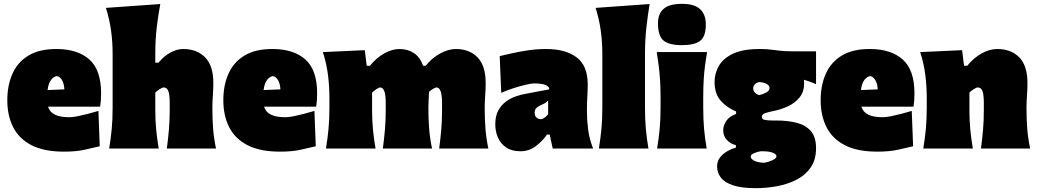

<svg xmlns="http://www.w3.org/2000/svg" viewBox="-20 -773 5400 999"><path d="M313 16Q208 16 143 -18Q78 -52 48 -112.2Q18 -172.5 18 -251Q18 -329.5 45 -389.8Q72 -450 128.2 -484Q184.5 -518 273 -518Q384 -518 445 -463.5Q506 -409 506 -288Q506 -266.5 504.8 -250.2Q503.5 -234 501 -218H230Q238 -190.5 265 -176.8Q292 -163 342 -163Q357.5 -163 383.8 -168.2Q410 -173.5 439 -181Q468 -188.5 492 -196L499 -12Q466 -4.5 421.5 5.8Q377 16 313 16ZM275 -377Q259 -374.5 245.5 -357Q232 -339.5 227.5 -304.5L315 -308Q313.5 -338.5 302 -357Q290.5 -375.5 275 -377Z M548 0Q556.5 -52 561.2 -101Q566 -150 566 -213V-493Q566 -552.5 558.2 -611.2Q550.5 -670 531 -732L814 -752Q803 -694.5 795.5 -629.8Q788 -565 788 -493V-447H805Q831.5 -480 865.8 -499Q900 -518 933 -518Q1005 -518 1047.5 -474.5Q1090 -431 1090 -341Q1090 -308 1087.5 -275.2Q1085 -242.5 1085 -213Q1085 -150 1089 -101Q1093 -52 1104 0H848Q855 -52 859 -99.5Q863 -147 863 -200V-238Q863 -279.5 856 -298.8Q849 -318 831 -318Q824.5 -318 810.5 -309Q796.5 -300 788 -291V-200Q788 -147 792.5 -99.5Q797 -52 806 0Z M1437 16Q1332 16 1267 -18Q1202 -52 1172 -112.2Q1142 -172.5 1142 -251Q1142 -329.5 1169 -389.8Q1196 -450 1252.2 -484Q1308.5 -518 1397 -518Q1508 -518 1569 -463.5Q1630 -409 1630 -288Q1630 -266.5 1628.8 -250.2Q1627.5 -234 1625 -218H1354Q1362 -190.5 1389 -176.8Q1416 -163 1466 -163Q1481.5 -163 1507.8 -168.2Q1534 -173.5 1563 -181Q1592 -188.5 1616 -196L1623 -12Q1590 -4.5 1545.5 5.8Q1501 16 1437 16ZM1399 -377Q1383 -374.5 1369.5 -357Q1356 -339.5 1351.5 -304.5L1439 -308Q1437.5 -338.5 1426 -357Q1414.5 -375.5 1399 -377Z M1676 0Q1684.5 -52 1689.2 -101Q1694 -150 1694 -213V-263Q1694 -322.5 1686.8 -381.2Q1679.5 -440 1660 -502L1878 -512L1888 -431H1905Q1937.5 -471.5 1978.8 -494.8Q2020 -518 2059 -518Q2101.5 -518 2133.5 -496.8Q2165.5 -475.5 2181.5 -431H2195Q2227.5 -471.5 2270.2 -494.8Q2313 -518 2352 -518Q2422.5 -518 2464.8 -474.5Q2507 -431 2507 -341Q2507 -308 2504.5 -275.2Q2502 -242.5 2502 -213Q2502 -150 2506 -101Q2510 -52 2521 0H2265Q2272 -52 2276 -99.5Q2280 -147 2280 -200V-238Q2280 -318 2251 -318Q2245.5 -318 2233.5 -310.8Q2221.5 -303.5 2212.5 -295.5Q2211.5 -274 2210.2 -253Q2209 -232 2209 -213Q2209 -150 2213 -101Q2217 -52 2228 0H1972Q1979 -52 1983 -99.5Q1987 -147 1987 -200V-238Q1987 -318 1958 -318Q1952 -318 1938.2 -309Q1924.5 -300 1916 -291V-200Q1916 -147 1920.5 -99.5Q1925 -52 1934 0Z M2688 14Q2643 14 2614 -5.5Q2585 -25 2571 -57Q2557 -89 2557 -126Q2557 -170.5 2573.2 -199.2Q2589.5 -228 2614 -245.5Q2638.5 -263 2664.5 -271.8Q2690.5 -280.5 2710 -284L2838 -308Q2839 -321 2820.2 -330Q2801.5 -339 2757 -339Q2746 -339 2716.5 -332.2Q2687 -325.5 2651.8 -314.2Q2616.5 -303 2588 -290L2580 -481Q2605.5 -487 2644 -495.8Q2682.5 -504.5 2728.2 -511.2Q2774 -518 2822 -518Q2922 -518 2980 -474.8Q3038 -431.5 3038 -333Q3038 -307 3036 -271.5Q3034 -236 3034 -212V-190Q3034 -147.5 3040 -99.8Q3046 -52 3066 0H2856L2840 -73H2826Q2806 -42.5 2770 -14.2Q2734 14 2688 14ZM2792 -153Q2802.5 -153 2813.2 -160.5Q2824 -168 2832 -179V-250Q2826 -243.5 2818.2 -238.2Q2810.5 -233 2794 -226Q2783 -221.5 2772.5 -212.8Q2762 -204 2762 -186Q2762 -169 2771.8 -161Q2781.5 -153 2792 -153Z M3096 0Q3104.5 -52 3109.2 -101Q3114 -150 3114 -213V-493Q3114 -552.5 3106.2 -611.2Q3098.5 -670 3079 -732L3360 -752Q3350.5 -694.5 3343.2 -629.8Q3336 -565 3336 -493V-213Q3336 -150 3340.5 -101Q3345 -52 3354 0Z M3399 0Q3407.5 -52 3412.2 -101Q3417 -150 3417 -213V-263Q3417 -318 3414.2 -358.8Q3411.5 -399.5 3407 -433.5Q3402.5 -467.5 3397 -502H3659Q3653 -467.5 3648.5 -433.5Q3644 -399.5 3641.5 -358.8Q3639 -318 3639 -263V-213Q3639 -150 3643.5 -101Q3648 -52 3657 0ZM3527.5 -538Q3462.5 -538 3433 -561.5Q3403.5 -585 3403.5 -653Q3403.5 -701 3433 -727Q3462.5 -753 3528.5 -753Q3594 -753 3623.2 -725Q3652.5 -697 3652.5 -646Q3652.5 -583 3623 -560.5Q3593.5 -538 3527.5 -538Z M3914 206Q3837 206 3792.8 190.8Q3748.5 175.5 3729.8 149.8Q3711 124 3711 93Q3711 65.5 3727.2 45.2Q3743.5 25 3766.2 12.5Q3789 0 3809 -5V-18Q3784.5 -22.5 3763.8 -43Q3743 -63.5 3743 -95Q3743 -120 3759 -144Q3775 -168 3810 -180V-193Q3763.5 -212 3730.8 -248Q3698 -284 3698 -347Q3698 -392 3720.8 -431Q3743.5 -470 3795 -494Q3846.5 -518 3933 -518Q3965.5 -518 3989.5 -515Q4013.5 -512 4040 -509Q4066.5 -506 4107 -506H4226V-335Q4193.5 -349.5 4163 -358Q4164 -349.5 4164 -340Q4164 -296 4140.8 -266.8Q4117.5 -237.5 4080.5 -220.2Q4043.5 -203 4003 -195Q3972.5 -189 3958.2 -183.2Q3944 -177.5 3944 -164Q3944 -153 3958 -149.5Q3972 -146 4001 -146H4019Q4076.5 -146 4123.5 -134.5Q4170.5 -123 4198.2 -92Q4226 -61 4226 -2Q4226 58 4198.2 98.2Q4170.5 138.5 4124.5 162Q4078.5 185.5 4023.5 195.8Q3968.5 206 3914 206ZM3929 -278Q3944 -280.5 3964 -290.2Q3984 -300 3984 -315Q3984 -328 3969.2 -336.2Q3954.5 -344.5 3931 -346Q3917 -344 3908 -335Q3899 -326 3899 -314Q3899 -289.5 3929 -278ZM3957 74Q3979 70 3999.5 60.5Q4020 51 4020 40Q4020 29.5 4001.5 21.8Q3983 14 3946 14H3939Q3925.5 15.5 3905.8 23Q3886 30.5 3886 42Q3886 53 3903.2 62.8Q3920.5 72.5 3957 74Z M4545 16Q4440 16 4375 -18Q4310 -52 4280 -112.2Q4250 -172.5 4250 -251Q4250 -329.5 4277 -389.8Q4304 -450 4360.2 -484Q4416.5 -518 4505 -518Q4616 -518 4677 -463.5Q4738 -409 4738 -288Q4738 -266.5 4736.8 -250.2Q4735.5 -234 4733 -218H4462Q4470 -190.5 4497 -176.8Q4524 -163 4574 -163Q4589.5 -163 4615.8 -168.2Q4642 -173.5 4671 -181Q4700 -188.5 4724 -196L4731 -12Q4698 -4.5 4653.5 5.8Q4609 16 4545 16ZM4507 -377Q4491 -374.5 4477.5 -357Q4464 -339.5 4459.5 -304.5L4547 -308Q4545.5 -338.5 4534 -357Q4522.5 -375.5 4507 -377Z M4784 0Q4792.5 -52 4797.2 -101Q4802 -150 4802 -213V-263Q4802 -322.5 4794.8 -381.2Q4787.5 -440 4768 -502L4986 -512L4996 -431H5013Q5045.5 -471.5 5087 -494.8Q5128.5 -518 5169 -518Q5241 -518 5283.5 -474.5Q5326 -431 5326 -341Q5326 -308 5323.5 -275.2Q5321 -242.5 5321 -213Q5321 -150 5325 -101Q5329 -52 5340 0H5084Q5091 -52 5095 -99.5Q5099 -147 5099 -200V-238Q5099 -279.5 5092 -298.8Q5085 -318 5067 -318Q5060.5 -318 5046.5 -309Q5032.5 -300 5024 -291V-200Q5024 -147 5028.5 -99.5Q5033 -52 5042 0Z"/></svg>

Font: Commissioner Flair Black
Style: Regular
Weight: 900
Designer: Kostas Bartsokas
Foundry: Kostas Bartsokas
Version: Version 1.000; ttfautohint (v1.8.3)